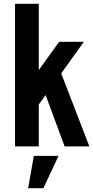

<svg xmlns="http://www.w3.org/2000/svg" viewBox="-20 -770 490 1010"><path d="M320 0 220 -270 175 -208V-389L291 -550H421L302 -384L450 0ZM59 0V-750H184V0ZM128 220 158 50H288L208 220Z"/></svg>

Font: Mohave Light
Style: Regular
Weight: 300
Designer: Gumpita Rahayu
Foundry: Tokotype
Version: Version 2.003